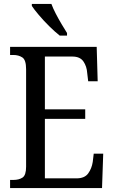

<svg xmlns="http://www.w3.org/2000/svg" viewBox="-20 -951 576 971"><path d="M31 0V-41H47Q76 -41 94 -53Q112 -65 112 -108V-601Q112 -648 93 -660.5Q74 -673 47 -673H31V-714H469L474 -540H426L421 -582Q419 -615 402 -640Q385 -665 346 -665H207V-398H411V-350H207V-49H367Q408 -49 426 -74Q444 -99 449 -132L454 -174H502L496 0ZM282 -771Q259 -789 230 -817.5Q201 -846 176.5 -875Q152 -904 141 -921V-931H240Q248 -909 262 -882Q276 -855 291.5 -829Q307 -803 319 -784V-771Z"/></svg>

Font: Noto Serif Hebrew Condensed
Style: Regular
Weight: 400
Width: 3
Designer: Monotype Design Team
Foundry: Monotype Imaging Inc.
Version: Version 2.004; ttfautohint (v1.8.4.7-5d5b)